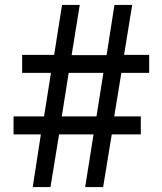

<svg xmlns="http://www.w3.org/2000/svg" viewBox="-20 -760 659 780"><path d="M259 -464 231 -287H372L400 -464ZM445 -740H517L484 -537H586V-464H473L444 -287H552V-214H434L399 0H326L360 -214H220L185 0H113L146 -214H35V-287H159L187 -464H70V-537H200L232 -740H304L271 -536H413Z"/></svg>

Font: Mukta Medium
Style: Regular
Weight: 500
Designer: Girish Dalvi and Yashodeep Gholap
Foundry: Ek Type
Version: Version 2.538;PS 1.002;hotconv 16.6.51;makeotf.lib2.5.65220;